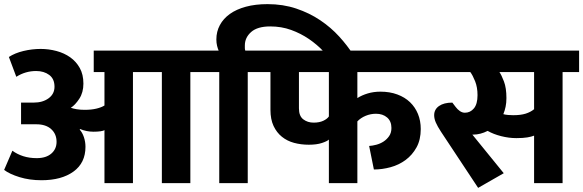

<svg xmlns="http://www.w3.org/2000/svg" viewBox="-20 -887 2825 930"><path d="M23 -611Q52 -630 93.5 -640Q135 -650 177 -650Q216 -650 253.5 -640Q291 -630 320 -609.5Q349 -589 366.5 -557.5Q384 -526 384 -482Q384 -439 364 -408.5Q344 -378 323 -365Q334 -361 351 -358Q368 -355 390 -355Q423 -355 447.5 -361Q472 -367 486 -376V-538H434V-642H982V-538H902V0H764V-538H624V0H486V-257Q481 -253 466 -251Q451 -249 433 -249Q399 -249 368 -262L366 -259Q379 -245 386.5 -222.5Q394 -200 394 -176Q394 -98 336 -56Q278 -14 181 -14Q123 -14 74.5 -29Q26 -44 0 -64L40 -157Q63 -140 92.5 -130.5Q122 -121 158 -121Q203 -121 228.5 -143Q254 -165 254 -200Q254 -238 228 -261.5Q202 -285 156 -285H82V-390H143Q187 -390 215.5 -411Q244 -432 244 -467Q244 -505 218.5 -524Q193 -543 155 -543Q103 -543 59 -515Z M1042 -538H962V-642H1039Q1035 -651 1031.5 -665Q1028 -679 1028 -696Q1028 -734 1045 -765.5Q1062 -797 1093.5 -819.5Q1125 -842 1171 -854.5Q1217 -867 1276 -867Q1351 -867 1415 -845.5Q1479 -824 1531 -789Q1583 -754 1623 -710Q1663 -666 1691 -622L1696 -614L1610 -557L1602 -570Q1579 -604 1547.5 -637.5Q1516 -671 1476.5 -698Q1437 -725 1390 -742Q1343 -759 1289 -759Q1227 -759 1196.5 -732Q1166 -705 1166 -667Q1166 -660 1166 -654Q1166 -648 1168 -642H1260V-538H1180V0H1042Z M1573 -211Q1565 -203 1539.5 -194.5Q1514 -186 1476 -186Q1438 -186 1404.5 -195Q1371 -204 1345.5 -224.5Q1320 -245 1305 -277Q1290 -309 1290 -355V-538H1240V-642H2058V-538H1711V-412Q1733 -426 1761.5 -434.5Q1790 -443 1823 -443Q1868 -443 1904.5 -429.5Q1941 -416 1966 -392Q1991 -368 2004.5 -335Q2018 -302 2018 -262Q2018 -210 1997.5 -173Q1977 -136 1944.5 -112Q1912 -88 1871.5 -77Q1831 -66 1791 -66L1768 -180Q1784 -181 1803 -186Q1822 -191 1838 -201.5Q1854 -212 1865 -228Q1876 -244 1876 -267Q1876 -300 1855 -318Q1834 -336 1801 -336Q1775 -336 1751 -326Q1727 -316 1711 -299V0H1573ZM1428 -362Q1428 -325 1449 -309Q1470 -293 1499 -293Q1527 -293 1546 -302Q1565 -311 1573 -323V-538H1428Z M2420 -48 2296 23 2116 -249Q2099 -275 2091 -293.5Q2083 -312 2083 -329Q2083 -357 2106.5 -373.5Q2130 -390 2171 -390L2187 -369Q2196 -357 2207.5 -349Q2219 -341 2232 -341Q2258 -341 2275.5 -362Q2293 -383 2293 -426Q2293 -464 2281.5 -493Q2270 -522 2258 -538H2058V-642H2785V-538H2705V0H2567V-230Q2555 -225 2534.5 -221.5Q2514 -218 2481 -218Q2445 -218 2407.5 -227.5Q2370 -237 2342 -253Q2307 -235 2272 -235H2268ZM2466 -329Q2502 -329 2526 -336.5Q2550 -344 2567 -358V-538H2399Q2409 -524 2421 -492.5Q2433 -461 2433 -412Q2433 -389 2429 -370Q2425 -351 2418 -334Q2429 -331 2442.5 -330Q2456 -329 2466 -329Z"/></svg>

Font: Ek Mukta ExtraBold
Style: Regular
Weight: 800
Designer: Girish Dalvi and Yashodeep Gholap
Foundry: Ek Type
Version: Version 2.538;PS 1.002;hotconv 16.6.51;makeotf.lib2.5.65220;